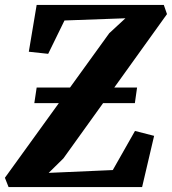

<svg xmlns="http://www.w3.org/2000/svg" viewBox="-37 -763 701 783"><path d="M-2 0 -17 -38 203 -342.5H103L112.5 -406H248.5L408.5 -627.5L474.5 -688.5L226 -679.5L159.5 -543.5L80.5 -552L112.5 -743H631L644 -705.5L429 -406H522L513 -342.5H383.5L221.5 -117L161.5 -58L423 -69.5L513.5 -229L591.5 -209L542.5 0Z"/></svg>

Font: Merriweather 36pt ExtraBold
Style: Italic
Weight: 800
Italic angle: -7.8°
Version: Version 2.101